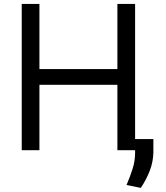

<svg xmlns="http://www.w3.org/2000/svg" viewBox="-20 -747 828 955"><path d="M88.1 0V-727.3H176.1V-403.4H563.9V-727.3H652V0H563.9V-325.3H176.1V0ZM742.9 -55.4V11.4Q741.8 58.2 725 102.1Q708.1 146 680.4 187.5L609.4 173.3Q627.5 130.7 639.7 92Q652 53.3 652 12.8V-55.4Z"/></svg>

Font: Inter UI
Style: Regular
Weight: 400
Designer: Rasmus Andersson
Foundry: rsms
Version: 3.2;8d6f07862